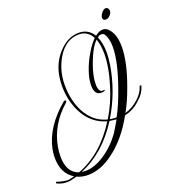

<svg xmlns="http://www.w3.org/2000/svg" viewBox="-145 -678 758 857"><g transform="rotate(-20 233.5 -249.5)"><path d="M127 87Q99 87 75 76Q67 78 59 80Q51 82 43 84Q31 86 11 84Q-10 79 -19 74Q-20 73 -20 71Q-20 67 -16 67Q-6 71 13.5 75Q33 79 41 77L66 71Q13 39 13 -36Q13 -46 14 -56Q15 -66 17 -76Q37 -175 138 -260Q139 -261 141 -261Q148 -261 148 -257Q148 -254 143 -249Q61 -177 43 -77Q41 -65 40 -54Q39 -43 39 -33Q39 44 93 62Q211 17 289 -109Q218 -129 182 -199Q153 -257 153 -325Q153 -418 207 -476Q251 -524 304 -524Q349 -524 373 -485Q392 -501 410 -501Q424 -501 435 -490Q464 -461 464 -401Q464 -327 424 -219Q414 -191 402.5 -165Q391 -139 378 -116Q415 -127 443 -153Q471 -179 478 -206Q480 -209 482 -209Q489 -209 486 -205Q477 -172 446 -146Q415 -116 373 -107Q319 -10 249 41Q188 87 127 87ZM294 -116Q332 -178 354 -251Q380 -334 380 -398Q380 -438 369 -468Q342 -442 319 -380Q297 -323 297 -281Q297 -265 302 -255Q306 -245 314 -245Q327 -245 324 -246Q326 -246 326 -244Q326 -238 308 -238Q276 -238 276 -284Q276 -313 288.5 -349.5Q301 -386 321.5 -421Q342 -456 364 -478Q343 -517 302 -517Q239 -517 199 -450Q166 -393 166 -326Q166 -251 196 -195Q230 -132 294 -116ZM334 -111Q348 -136 360.5 -165.5Q373 -195 385 -229Q426 -344 426 -413Q426 -454 411 -476Q407 -483 397 -483Q393 -483 388.5 -482Q384 -481 379 -476L378 -475Q392 -442 392 -399Q392 -386 390.5 -371.5Q389 -357 387 -341Q367 -219 303 -114Q318 -111 334 -111ZM121 66Q165 66 211 36Q261 4 298 -48Q306 -61 314.5 -74.5Q323 -88 331 -103Q323 -104 315 -105Q307 -106 299 -107Q219 18 105 64Q109 65 113 65.5Q117 66 121 66ZM439 -538Q425 -538 425 -551Q425 -561 435 -573.5Q445 -586 455 -586Q461 -586 465 -581Q469 -576 469 -569Q469 -558 459.5 -548Q450 -538 439 -538Z"/></g></svg>

Font: Passions Conflict
Style: Regular
Weight: 400
Designer: Robert E. Leuschke
Foundry: Robert E. Leuschke
Version: Version 1.010; ttfautohint (v1.8.3)